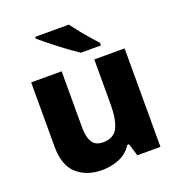

<svg xmlns="http://www.w3.org/2000/svg" viewBox="-138 -881 936 1006"><g transform="rotate(-20 329.5 -378.0)"><path d="M589 -549V0H460L439 -69H429Q403 -27 358 -8.5Q313 10 261 10Q176 10 122 -38Q68 -86 68 -191V-549H238V-238Q238 -182 256 -153.5Q274 -125 315 -125Q376 -125 398 -170Q420 -215 420 -300V-549ZM357 -766Q373 -744 395 -716.5Q417 -689 439.5 -663.5Q462 -638 478 -620V-606H366Q346 -619 319 -638.5Q292 -658 263.5 -680Q235 -702 210 -722Q185 -742 169 -756V-766Z"/></g></svg>

Font: Noto Sans Khmer UI ExtraBold
Style: Regular
Weight: 800
Designer: Danh Hong and the Monotype Design Team
Foundry: Monotype Imaging Inc.
Version: Version 2.002; ttfautohint (v1.8.4.7-5d5b)